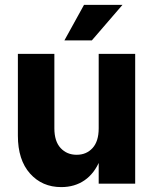

<svg xmlns="http://www.w3.org/2000/svg" viewBox="-20 -750 625 784"><path d="M230 14Q152 14 102.5 -41.5Q53 -97 53 -196V-530H202V-226Q202 -173 227.5 -145.5Q253 -118 293 -118Q333 -118 358 -145.5Q383 -173 383 -226H410Q410 -150 388 -96Q366 -42 325.5 -14Q285 14 230 14ZM383 0V-530H532V0ZM355 -585H243L323 -730H480Z"/></svg>

Font: Radio Canada Big
Style: Bold
Weight: 700
Designer: Étienne Aubert Bonn
Foundry: Coppers and Brasses
Version: Version 1.001